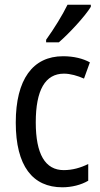

<svg xmlns="http://www.w3.org/2000/svg" viewBox="-20 -786 427 816"><path d="M366 -757V-766H267C245 -721 211 -666 176 -617V-606H230C272 -642 341 -716 366 -757ZM245 10C284 10 325 0 355 -18V-89C323 -73 288 -63 251 -63C172 -63 132 -131 132 -266C132 -403 172 -473 252 -473C279 -473 310 -464 337 -452L362 -521C333 -537 294 -547 248 -547C119 -547 47 -448 47 -265C47 -80 119 10 245 10Z"/></svg>

Font: Noto Sans Gujarati Condensed
Style: Regular
Weight: 400
Width: 3
Designer: Jelle Bosma - Monotype Design Team, Universal Thirst
Foundry: Monotype Imaging Inc.
Version: Version 2.106